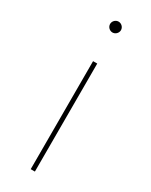

<svg xmlns="http://www.w3.org/2000/svg" viewBox="-189 -754 627 796"><g transform="rotate(30 125.0 -356.0)"><path d="M115 0H135V-517H115ZM125 -660C139 -660 151 -672 151 -686C151 -700 139 -712 125 -712C111 -712 99 -700 99 -686C99 -672 111 -660 125 -660Z"/></g></svg>

Font: Chess Sans Thin
Style: Regular
Weight: 100
Designer: Wolf Bōese
Foundry: Wolf Bōese
Version: Version 7.223;Glyphs 3.3 (3306)